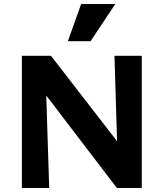

<svg xmlns="http://www.w3.org/2000/svg" viewBox="-20 -936 815 956"><path d="M89 0V-658H204L225 0ZM624 0H562L138 -555L141 -658H234L623 -155ZM686 -658V0H570L550 -658ZM318 -731 384 -916H554L431 -731Z"/></svg>

Font: Ysabeau ExtraBold
Style: Regular
Weight: 800
Designer: Christian Thalmann (Catharsis Fonts)
Version: Version 2.002